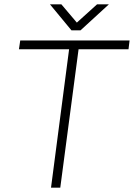

<svg xmlns="http://www.w3.org/2000/svg" viewBox="-20 -873 638 892"><path d="M301 -644H68L74 -685H582L577 -644H345L260 -1H217ZM265 -853 337 -768 431 -853H486L354 -732H312L212 -853Z"/></svg>

Font: Bellota Text Light
Style: Italic
Weight: 300
Italic angle: -7.5°
Designer: Kemie Guaida
Foundry: Kemie Guaida
Version: Version 4.001